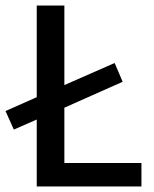

<svg xmlns="http://www.w3.org/2000/svg" viewBox="-27 -675 559 695"><path d="M23 -206 -7 -273 119 -329 190 -360 388 -447 417 -379 190 -278 119 -248ZM106 0V-655H206V-85H485V0Z"/></svg>

Font: Mada Medium
Style: Regular
Weight: 500
Designer: Khaled Hosny
Version: Version 1.5